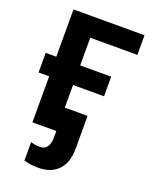

<svg xmlns="http://www.w3.org/2000/svg" viewBox="-172 -806 904 1141"><g transform="rotate(20 279.5 -236.0)"><path d="M123 230V113Q152 122 181 122Q241 122 241 39V0H90V-291H23V-415H90V-714H539V-590H241V-415H437V-291H241V-148H385V61Q385 147 340 194.5Q295 242 213 242Q165 242 123 230Z"/></g></svg>

Font: OpenSansMMV
Style: Bold
Weight: 700
Foundry: Ascender Corporation
Version: Version 4.001